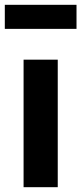

<svg xmlns="http://www.w3.org/2000/svg" viewBox="-30 -778 338 798"><path d="M288 -658H-10V-758H288ZM210 -530V0H68V-530Z"/></svg>

Font: Fira Sans SemiBold
Style: Regular
Weight: 600
Designer: bBox Type GmbH & Carrois Corporate GbR & Edenspiekermann AG
Foundry: bBox Type GmbH & Carrois Corporate GbR & Edenspiekermann AG
Version: Version 4.301;PS 004.301;hotconv 1.0.88;makeotf.lib2.5.64775